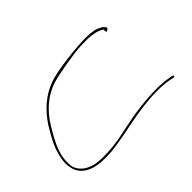

<svg xmlns="http://www.w3.org/2000/svg" viewBox="-198 -854 1025 1025"><g transform="rotate(45 315.0 -341.0)"><path d="M55 -526C55 -454 72 -299 93 -237C119 -158 176 -95 246 -50C289 -25 329 1 377 15C417 27 452 34 487 25H489C555 11 587 -55 584 -149C584 -177 582 -202 577 -231C565 -315 542 -402 532 -492C525 -552 521 -633 535 -688L538 -705C539 -709 536 -711 533 -711C530 -711 528 -710 527 -707L523 -689C507 -599 519 -490 533 -404C547 -324 572 -243 572 -148C575 -69 551 -2 487 16H485C450 21 413 16 381 5C333 -12 294 -36 254 -60C186 -101 129 -164 107 -240C95 -275 68 -429 68 -472C68 -492 67 -510 67 -526V-528C70 -563 73 -590 91 -619V-620H102C107 -620 109 -621 112 -625C112 -627 105 -638 100 -641C92 -641 80 -627 77 -623V-621L76 -620C59 -592 57 -568 55 -526ZM67 -475H68ZM87 -637V-638ZM535 -685V-686Z"/></g></svg>

Font: Stray Cat
Style: HlExt
Weight: 100
Version: Version 1.0